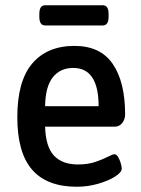

<svg xmlns="http://www.w3.org/2000/svg" viewBox="-20 -705 537 732"><path d="M273 7Q159 7 102.5 -58Q46 -123 46 -258Q46 -396 103 -463Q160 -530 264 -530Q363 -530 410 -461Q457 -392 457 -269Q457 -250 446 -236Q435 -222 417 -222H152Q154 -146 185.5 -112Q217 -78 277 -78Q316 -78 344.5 -88Q373 -98 391.5 -107.5Q410 -117 416 -117Q424 -117 430 -107Q436 -97 440 -84Q444 -71 444 -62Q444 -48 419 -32Q394 -16 354.5 -4.5Q315 7 273 7ZM152 -300H356Q356 -446 259 -446Q210 -446 181.5 -410.5Q153 -375 152 -300ZM152 -608Q130 -608 130 -641V-652Q130 -685 152 -685H372Q394 -685 394 -652V-641Q394 -608 372 -608Z"/></svg>

Font: Asap Semi Condensed Medium
Style: Regular
Weight: 500
Width: 4
Designer: Pablo Cosgaya
Foundry: Omnibus-Type
Version: Version 3.001; ttfautohint (v1.8.4.7-5d5b)